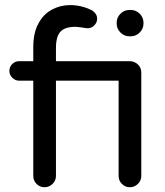

<svg xmlns="http://www.w3.org/2000/svg" viewBox="-20 -744 662 769"><path d="M113.3 -39.1V-420.9H56.6Q41 -420.9 29.3 -432.6Q17.6 -444.3 17.6 -460Q17.6 -476.6 29.3 -487.8Q41 -499 56.6 -499H113.3V-554.7Q113.3 -614.3 134.8 -651.4Q154.3 -687.5 188 -705.6Q221.7 -723.6 260.7 -723.6Q304.7 -723.6 345.7 -704.1Q369.1 -690.4 369.1 -668.9Q369.1 -654.3 357.9 -642.6Q346.7 -630.9 332 -630.9Q321.3 -630.9 309.6 -633.8L283.2 -636.7Q240.2 -636.7 222.2 -617.2Q204.1 -597.7 204.1 -551.8V-499H502.9Q521.5 -497.1 533.7 -484.4Q545.9 -471.7 545.9 -453.1V-39.1Q545.9 -20.5 532.2 -7.3Q518.6 5.9 500 5.9Q481.4 5.9 468.3 -7.3Q455.1 -20.5 455.1 -39.1V-420.9H204.1V-39.1Q204.1 -20.5 190.4 -7.3Q176.8 5.9 158.2 5.9Q139.6 5.9 126.5 -7.3Q113.3 -20.5 113.3 -39.1ZM447.3 -649.4V-653.3Q447.3 -673.8 462.4 -689Q477.5 -704.1 498 -704.1H503.9Q524.4 -704.1 539.6 -689Q554.7 -673.8 554.7 -653.3V-649.4Q554.7 -628.9 539.6 -613.8Q524.4 -598.6 503.9 -598.6H498Q477.5 -598.6 462.4 -613.8Q447.3 -628.9 447.3 -649.4Z"/></svg>

Font: jf-openhuninn-1.0
Style: Regular
Weight: 400
Designer: [Kosugi Maru]
      Designed by Motoya company      

      [Varela Round]
      Joe Prince(Latin component); Avraham Co
Foundry: justfont CO.,LTD.
Version: 1.0